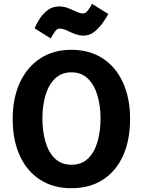

<svg xmlns="http://www.w3.org/2000/svg" viewBox="-20 -974 754 1014"><path d="M422 -786Q454 -786 480 -807.5Q506 -829 524.5 -856Q543 -883 552 -900L466 -954Q456 -934 444 -918.5Q432 -903 418 -903Q407 -903 395 -907.5Q383 -912 370 -918Q354 -926 334.5 -933Q315 -940 292 -940Q258 -940 232.5 -921Q207 -902 189.5 -875Q172 -848 163 -824L248 -771Q259 -791 270 -807Q281 -823 295 -823Q306 -823 318.5 -819Q331 -815 344 -808Q361 -800 381 -793Q401 -786 422 -786ZM667 -345Q667 -456 629.5 -538Q592 -620 522.5 -665.5Q453 -711 357 -711Q262 -711 192.5 -665.5Q123 -620 85 -538Q47 -456 47 -345Q47 -234 84.5 -152Q122 -70 191.5 -25Q261 20 357 20Q454 20 523.5 -25Q593 -70 630 -152Q667 -234 667 -345ZM511 -348Q511 -281 495 -225.5Q479 -170 445 -137Q411 -104 357 -104Q304 -104 270 -137Q236 -170 220 -225.5Q204 -281 204 -348Q204 -415 220 -470Q236 -525 270 -558.5Q304 -592 357 -592Q410 -592 444 -559Q478 -526 494.5 -470.5Q511 -415 511 -348Z"/></svg>

Font: Repo Bold
Style: Bold
Weight: 700
Designer: Stefan Peev
Foundry: Context Ltd
Version: Version 1.502